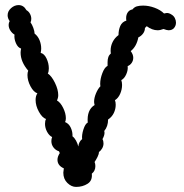

<svg xmlns="http://www.w3.org/2000/svg" viewBox="-20 -735 723 755"><path d="M672 -646Q672 -634 664.5 -625Q657 -616 643 -616Q636 -616 623 -621Q610 -616 600 -616Q578 -616 557 -632Q557 -632 550 -625Q550 -613 542.5 -603Q535 -593 524 -588Q517 -552 494 -534Q504 -521 504 -508Q504 -497 498 -488Q492 -479 482 -475Q484 -460 476.5 -443Q469 -426 457 -420Q460 -411 460 -401Q460 -383 452.5 -366Q445 -349 432 -341Q435 -334 435 -323Q435 -306 427.5 -290.5Q420 -275 405 -265Q405 -238 390 -220L391 -213Q391 -202 383 -188Q387 -181 387 -171Q387 -161 382 -152Q377 -143 369 -137Q369 -129 363.5 -118Q358 -107 352 -98Q355 -91 355 -82Q355 -63 341 -52Q344 -25 324.5 -12.5Q305 0 279 0Q261 0 245 -15.5Q229 -31 229 -56Q229 -61 231 -73Q206 -84 206 -107Q206 -119 215 -133Q214 -134 213.5 -136.5Q213 -139 212 -140Q199 -144 190.5 -155Q182 -166 182 -180Q182 -189 185 -196Q173 -202 165 -217Q157 -232 157 -248Q157 -260 161 -267Q146 -272 133 -295.5Q120 -319 120 -342Q120 -358 127 -368Q112 -373 100 -395.5Q88 -418 88 -440Q88 -450 91 -457Q61 -492 61 -528Q61 -534 63 -544Q50 -548 42.5 -565.5Q35 -583 37 -599Q28 -604 21 -614.5Q14 -625 14 -637Q14 -645 18 -652Q10 -663 10 -675Q10 -691 23.5 -703Q37 -715 53 -715Q73 -715 84 -695Q93 -690 98 -680.5Q103 -671 103 -661Q103 -653 100 -647Q106 -639 111 -625.5Q116 -612 116 -603Q129 -593 135.5 -577Q142 -561 142 -544Q142 -537 140 -527Q154 -524 163 -505Q172 -486 172 -466Q172 -453 168 -446Q183 -436 196 -409.5Q209 -383 209 -361Q209 -350 204 -340Q218 -332 228.5 -310.5Q239 -289 239 -270Q239 -261 236 -255Q251 -249 258.5 -232.5Q266 -216 265 -199Q273 -193 279 -182Q285 -171 288 -159Q290 -178 303 -188Q301 -204 308 -226Q315 -248 325 -253Q321 -303 352 -322Q350 -330 350 -335Q350 -350 357.5 -368Q365 -386 375 -396Q374 -399 374 -406Q374 -425 382.5 -447.5Q391 -470 403 -476Q403 -479 403 -490.5Q403 -502 406 -510.5Q409 -519 416 -525Q415 -529 415 -536Q415 -554 423 -570Q431 -586 446 -597Q446 -617 453 -633Q460 -649 477 -654Q476 -657 476 -664Q476 -677 482.5 -686.5Q489 -696 501 -698Q508 -707 518 -710Q528 -713 543 -713Q565 -713 588 -704.5Q611 -696 625 -682Q633 -684 636 -684Q645 -684 654 -678Q663 -673 667.5 -664Q672 -655 672 -646Z"/></svg>

Font: Pangolin
Style: Regular
Weight: 400
Designer: Kevin Burke
Foundry: Google, Inc.
Version: Version 1.101